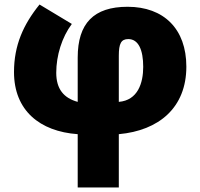

<svg xmlns="http://www.w3.org/2000/svg" viewBox="-20 -590 887 850"><path d="M155 -570C83 -481 42 -389 42 -271C42 -101 156 -8 324 4V240H506V4C683 -12 805 -113 805 -295C805 -462 705 -560 545 -560C395 -560 324 -487 324 -335V-139C262 -156 229 -196 229 -268C229 -344 254 -425 298 -484ZM548 -417C593 -417 614 -369 614 -294C614 -222 590 -146 506 -139V-343C506 -397 516 -417 548 -417Z"/></svg>

Font: Noto Sans UI Black
Style: Regular
Weight: 900
Designer: Monotype Design Team
Foundry: Monotype Imaging Inc.
Version: Version 1.901